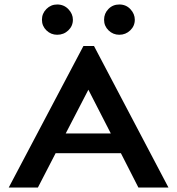

<svg xmlns="http://www.w3.org/2000/svg" viewBox="-20 -836 790 856"><path d="M597 0 519 -153H228L149 0H19L352 -631H399L731 0ZM374 -436 273 -241H474ZM235 -681Q207 -681 187 -700.5Q167 -720 167 -748Q167 -776 187 -796Q207 -816 235 -816Q265 -816 285 -795Q305 -774 305 -748Q305 -720 284.5 -700.5Q264 -681 235 -681ZM512 -681Q484 -681 464 -700.5Q444 -720 444 -748Q444 -776 463.5 -796Q483 -816 512 -816Q542 -816 561.5 -795Q581 -774 581 -748Q581 -720 560.5 -700.5Q540 -681 512 -681Z"/></svg>

Font: Inconsolata ExtraExpanded
Style: Bold
Weight: 700
Width: 8
Monospace: yes
Designer: Raph Levien, Cyreal, Brenton Simpson
Foundry: Raph Levien, Cyreal, Google
Version: Version 3.100; ttfautohint (v1.8.4.7-5d5b)